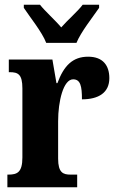

<svg xmlns="http://www.w3.org/2000/svg" viewBox="-20 -786 492 806"><path d="M174 -606H301C319 -651 370 -715 396 -753V-766H327C308 -740 262 -700 237 -671C213 -700 168 -740 148 -766H80V-753C105 -715 157 -651 174 -606ZM11 0H304V-53H276C245 -53 224 -61 224 -120V-277C224 -361 246 -453 287 -453C318 -453 324 -424 324 -369C394 -369 439 -397 439 -458C439 -510 413 -548 350 -548C285 -548 248 -510 221 -437H217L200 -536H17V-483H21C56 -483 74 -474 74 -415V-125C74 -62 52 -53 15 -53H11Z"/></svg>

Font: Noto Serif Lao ExtraCondensed ExtraBold
Style: Regular
Weight: 800
Width: 2
Designer: Monotype Design Team
Foundry: Monotype Imaging Inc.
Version: Version 2.003